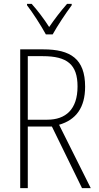

<svg xmlns="http://www.w3.org/2000/svg" viewBox="-20 -968 507 988"><path d="M216 -791H251C276 -836 318 -899 349 -941V-948H325C290 -908 262 -871 233 -829C207 -870 172 -916 143 -948H119V-941C147 -905 191 -837 216 -791ZM203 -714H84V0H123V-317H247L402 0H447L284 -326C371 -351 418 -414 418 -522C418 -665 343 -714 203 -714ZM200 -679C326 -679 379 -636 379 -523C379 -405 318 -352 223 -352H123V-679Z"/></svg>

Font: Noto Sans Myanmar UI Condensed ExtraLight
Style: Regular
Weight: 200
Width: 3
Designer: Monotype Design Team
Foundry: Monotype Imaging Inc.
Version: Version 2.103